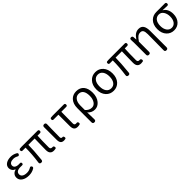

<svg xmlns="http://www.w3.org/2000/svg" viewBox="431 -2204 4057 4057"><g transform="rotate(-45 2460.0 -175.0)"><path d="M274.4 12.7Q175.8 12.7 112.8 -30.3Q49.8 -73.2 49.8 -146.5Q49.8 -199.2 83 -234.4Q111.3 -265.6 160.2 -278.3V-283.2Q120.1 -297.9 97.7 -331.1Q76.2 -362.3 76.2 -401.4Q76.2 -469.7 136.7 -508.8Q191.4 -543.9 278.3 -543.9Q353.5 -543.9 422.9 -502.9Q450.2 -485.4 433.6 -457Q414.1 -425.8 381.8 -446.3Q335 -472.7 281.2 -472.7Q230.5 -472.7 198.2 -452.1Q165 -429.7 165 -389.6Q165 -351.6 194.3 -331.1Q225.6 -307.6 287.1 -307.6Q305.7 -307.6 315.4 -308.6Q352.5 -310.5 352.5 -276.4Q352.5 -241.2 315.4 -243.2Q299.8 -244.1 270.5 -244.1Q139.6 -244.1 139.6 -153.3Q139.6 -109.4 177.7 -84Q215.8 -58.6 283.2 -58.6Q344.7 -58.6 393.6 -87.9Q428.7 -113.3 449.2 -81.1Q466.8 -52.7 436.5 -31.2Q366.2 12.7 274.4 12.7Z M1017.6 12.7Q957 12.7 929.7 -21.5Q902.3 -52.7 902.3 -119.1Q902.3 -145.5 904.3 -252.9Q907.2 -394.5 908.2 -457H719.7Q719.7 -310.5 692.4 -37.1Q688.5 5.9 645.5 2.9Q597.7 0 605.5 -46.9Q635.7 -258.8 635.7 -457H547.9Q513.7 -457 513.7 -492.2Q513.7 -526.4 545.9 -527.3L589.8 -530.3H845.7H1065.4Q1101.6 -530.3 1101.6 -494.1Q1101.6 -457 1065.4 -457H994.1Q986.3 -318.4 986.3 -113.3Q986.3 -61.5 1036.1 -61.5Q1040 -61.5 1043 -61.5Q1078.1 -66.4 1085 -31.2Q1091.8 1 1065.4 7.8Q1043 12.7 1017.6 12.7Z M1318.4 12.7Q1264.6 12.7 1240.2 -19.5Q1217.8 -48.8 1217.8 -110.4V-320.3V-485.4Q1217.8 -530.3 1262.7 -530.3Q1308.6 -530.3 1307.1 -484.4Q1305.7 -438.5 1303.7 -346.7Q1300.8 -177.7 1300.8 -103.5Q1300.8 -61.5 1337.9 -61.5Q1338.9 -61.5 1339.8 -61.5Q1370.1 -67.4 1377 -32.2Q1383.8 0 1360.4 7.8Q1340.8 12.7 1318.4 12.7Z M1727.5 12.7Q1668.9 12.7 1643.6 -21.5Q1619.1 -52.7 1619.1 -119.1V-458H1474.6Q1441.4 -458 1441.4 -492.2Q1441.4 -526.4 1472.7 -527.3L1517.6 -530.3H1702.1H1850.6Q1886.7 -530.3 1886.7 -494.1Q1886.7 -458 1850.6 -458H1706.1Q1703.1 -337.9 1703.1 -113.3Q1703.1 -61.5 1747.1 -61.5Q1758.8 -61.5 1763.7 -62.5Q1797.9 -69.3 1805.7 -33.2Q1811.5 -1 1785.2 5.9Q1755.9 12.7 1727.5 12.7Z M2043.9 194.3Q1999 194.3 1999 149.4V-38.1V-271.5Q1999 -402.3 2068.4 -476.6Q2131.8 -543.9 2233.4 -543.9Q2342.8 -543.9 2403.3 -471.7Q2461.9 -400.4 2461.9 -273.4Q2461.9 -143.6 2394.5 -62.5Q2332 12.7 2243.2 12.7Q2147.5 12.7 2083 -62.5Q2084 -39.1 2085 2.9Q2086.9 96.7 2087.9 146.5Q2089.8 194.3 2043.9 194.3ZM2227.5 -61.5Q2289.1 -61.5 2328.1 -117.2Q2370.1 -175.8 2370.1 -272.5Q2370.1 -364.3 2336.9 -415Q2300.8 -468.8 2229.5 -468.8Q2167 -468.8 2127.9 -418.9Q2084 -365.2 2084 -269.5V-201.2V-133.8Q2144.5 -61.5 2227.5 -61.5Z M2804.7 12.7Q2701.2 12.7 2633.8 -59.6Q2562.5 -136.7 2562.5 -264.6Q2562.5 -394.5 2633.8 -470.7Q2701.2 -543.9 2804.7 -543.9Q2908.2 -543.9 2975.6 -470.7Q3045.9 -393.6 3045.9 -264.6Q3045.9 -135.7 2975.6 -59.6Q2908.2 12.7 2804.7 12.7ZM2804.7 -61.5Q2875 -61.5 2914.6 -116.2Q2954.1 -170.9 2954.1 -264.6Q2954.1 -358.4 2915 -413.1Q2875 -469.7 2804.7 -469.7Q2734.4 -469.7 2694.3 -413.1Q2655.3 -359.4 2655.3 -265.1Q2655.3 -170.9 2694.8 -116.2Q2734.4 -61.5 2804.7 -61.5Z M3624 12.7Q3563.5 12.7 3536.1 -21.5Q3508.8 -52.7 3508.8 -119.1Q3508.8 -145.5 3510.7 -252.9Q3513.7 -394.5 3514.6 -457H3326.2Q3326.2 -310.5 3298.8 -37.1Q3294.9 5.9 3252 2.9Q3204.1 0 3211.9 -46.9Q3242.2 -258.8 3242.2 -457H3154.3Q3120.1 -457 3120.1 -492.2Q3120.1 -526.4 3152.3 -527.3L3196.3 -530.3H3452.1H3671.9Q3708 -530.3 3708 -494.1Q3708 -457 3671.9 -457H3600.6Q3592.8 -318.4 3592.8 -113.3Q3592.8 -61.5 3642.6 -61.5Q3646.5 -61.5 3649.4 -61.5Q3684.6 -66.4 3691.4 -31.2Q3698.2 1 3671.9 7.8Q3649.4 12.7 3624 12.7Z M4197.3 194.3Q4151.4 194.3 4153.3 148.4Q4158.2 -118.2 4158.2 -324.2Q4158.2 -399.4 4138.2 -432.6Q4118.2 -465.8 4071.3 -465.8Q4027.3 -465.8 3992.7 -439.9Q3958 -414.1 3913.1 -346.7V-43.9Q3913.1 0 3869.1 0Q3824.2 0 3824.2 -43.9V-384.8Q3824.2 -447.3 3821.3 -483.4Q3816.4 -530.3 3859.4 -530.3Q3897.5 -530.3 3900.4 -492.2L3905.3 -418.9H3908.2Q3950.2 -483.4 3994.1 -512.7Q4040 -543.9 4097.7 -543.9Q4172.9 -543.9 4208 -491.2Q4242.2 -439.5 4242.2 -335.9V-70.3V149.4Q4242.2 194.3 4197.3 194.3Z M4612.3 12.7Q4511.7 12.7 4445.3 -57.6Q4374 -132.8 4374 -258.8Q4374 -390.6 4448.2 -464.8Q4514.6 -530.3 4616.2 -530.3H4760.7H4868.2Q4906.2 -530.3 4906.2 -493.2Q4906.2 -454.1 4865.2 -457Q4797.9 -461.9 4739.3 -462.9V-459Q4789.1 -430.7 4816.4 -377Q4843.8 -322.3 4843.8 -248Q4843.8 -127.9 4776.4 -55.7Q4712.9 12.7 4612.3 12.7ZM4613.3 -61.5Q4676.8 -61.5 4716.8 -113.3Q4756.8 -167 4756.8 -254.9Q4756.8 -338.9 4719.7 -395.5Q4680.7 -456.1 4614.3 -456.1Q4547.9 -456.1 4508.8 -407.2Q4466.8 -355.5 4466.8 -258.8Q4466.8 -170.9 4507.8 -115.2Q4548.8 -61.5 4613.3 -61.5Z"/></g></svg>

Font: Bpmf GenSen Rounded R
Style: R
Weight: 400
Foundry: But Ko
Version: Version 1.320